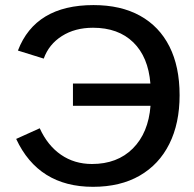

<svg xmlns="http://www.w3.org/2000/svg" viewBox="-20 -718 756 748"><path d="M338.4 -79.1Q437 -79.1 497.6 -139.6Q558.1 -200.2 566.4 -305.7H264.2V-392.6H565.9Q557.6 -496.1 499.3 -553Q440.9 -609.9 342.3 -609.9Q272 -609.9 221.2 -577.6Q170.4 -545.4 150.4 -489.7L49.8 -521Q117.7 -698.2 344.2 -698.2Q450.7 -698.2 525.6 -656.7Q600.6 -615.2 640.1 -536.9Q679.7 -458.5 679.7 -347.2Q679.7 -237.3 639.6 -157.2Q599.6 -77.1 524.2 -33.7Q448.7 9.8 342.3 9.8Q129.9 9.8 43 -176.8L134.8 -218.3Q165.5 -150.9 217.8 -115Q270 -79.1 338.4 -79.1Z"/></svg>

Font: Arimo Medium
Style: Regular
Weight: 500
Designer: Steve Matteson
Foundry: Monotype Imaging Inc.
Version: Version 1.33